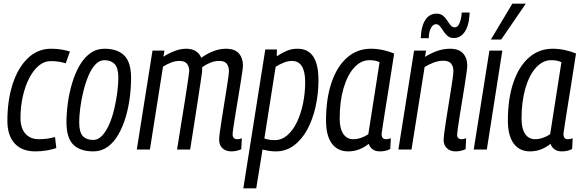

<svg xmlns="http://www.w3.org/2000/svg" viewBox="-20 -810 3155 1040"><path d="M171 10Q98 10 59 -33.5Q20 -77 20 -155Q20 -266 48.5 -354.5Q77 -443 130.5 -494.5Q184 -546 257 -546Q310 -546 359 -531L336 -467Q314 -474 294.5 -476.5Q275 -479 254 -479Q219 -479 189.5 -454Q160 -429 138 -386Q116 -343 103.5 -287.5Q91 -232 91 -171Q91 -116 117.5 -86Q144 -56 190 -56Q215 -56 236.5 -59Q258 -62 278 -68L285 -8Q262 0 232.5 5Q203 10 171 10Z M486 10Q413 10 376.5 -27Q340 -64 340 -148Q340 -197 347.5 -252Q355 -307 370.5 -359Q386 -411 410 -453.5Q434 -496 468 -521Q502 -546 546 -546Q617 -546 653.5 -509Q690 -472 690 -388Q690 -337 683 -281.5Q676 -226 660.5 -174.5Q645 -123 621 -81Q597 -39 563 -14.5Q529 10 486 10ZM485 -52Q512 -52 534 -76Q556 -100 572.5 -138.5Q589 -177 599.5 -222.5Q610 -268 615.5 -312Q621 -356 621 -390Q621 -442 601 -463Q581 -484 546 -484Q518 -484 496 -460Q474 -436 458 -397Q442 -358 431 -312.5Q420 -267 414.5 -223.5Q409 -180 409 -148Q409 -94 428.5 -73Q448 -52 485 -52Z M1233 10Q1204 10 1185.5 -6.5Q1167 -23 1167 -53Q1167 -64 1170.5 -92.5Q1174 -121 1180.5 -160Q1187 -199 1193.5 -242Q1200 -285 1206.5 -323.5Q1213 -362 1216.5 -389Q1220 -416 1220 -425Q1220 -449 1208.5 -464.5Q1197 -480 1167 -480Q1143 -480 1119.5 -470.5Q1096 -461 1075 -446Q1075 -438 1075 -425Q1073 -408 1067 -368Q1061 -328 1053 -275.5Q1045 -223 1036.5 -169Q1028 -115 1021 -70Q1014 -25 1010 0H939Q943 -23 949 -62Q955 -101 962.5 -147Q970 -193 977.5 -239.5Q985 -286 991 -326Q997 -366 1001 -393Q1005 -420 1005 -426Q1005 -449 993 -464.5Q981 -480 952 -480Q930 -480 907.5 -471.5Q885 -463 863 -449L792 0H721L806 -536H871L865 -503Q897 -523 928 -534.5Q959 -546 989 -546Q1020 -546 1040.5 -533Q1061 -520 1070 -497Q1140 -546 1203 -546Q1252 -546 1274 -520.5Q1296 -495 1296 -455Q1296 -446 1292 -418Q1288 -390 1281.5 -350.5Q1275 -311 1268 -268Q1261 -225 1254.5 -186Q1248 -147 1244 -119Q1240 -91 1240 -83Q1240 -56 1266 -56Q1271 -56 1277 -57Q1283 -58 1290 -61L1287 -2Q1275 4 1260.5 7Q1246 10 1233 10Z M1298 210 1417 -542H1480L1479 -505Q1505 -522 1531.5 -534Q1558 -546 1592 -546Q1705 -546 1705 -377Q1705 -302 1689.5 -232.5Q1674 -163 1644.5 -108.5Q1615 -54 1572 -22Q1529 10 1475 10Q1453 10 1435 7Q1417 4 1402 0L1368 210ZM1468 -51Q1506 -51 1536.5 -77.5Q1567 -104 1588.5 -149Q1610 -194 1621.5 -250Q1633 -306 1633 -365Q1633 -480 1561 -480Q1541 -480 1517.5 -471Q1494 -462 1473 -448L1412 -60Q1423 -56 1437.5 -53.5Q1452 -51 1468 -51Z M2038 10Q1992 10 1977 -31Q1954 -12 1926 -1Q1898 10 1866 10Q1809 10 1777.5 -32.5Q1746 -75 1746 -157Q1746 -276 1776 -363.5Q1806 -451 1860.5 -498.5Q1915 -546 1989 -546Q2023 -546 2056.5 -538.5Q2090 -531 2115 -520Q2098 -408 2085.5 -331.5Q2073 -255 2065.5 -207Q2058 -159 2054 -133Q2050 -107 2048.5 -96.5Q2047 -86 2047 -84Q2047 -56 2071 -56Q2083 -56 2097 -61L2094 -3Q2070 10 2038 10ZM1975 -83 2036 -473Q2015 -484 1981 -484Q1935 -484 1898.5 -444Q1862 -404 1841 -332.5Q1820 -261 1820 -168Q1820 -113 1839.5 -84.5Q1859 -56 1893 -56Q1914 -56 1936 -63.5Q1958 -71 1975 -83Z M2223 -536H2288L2282 -502Q2316 -523 2349.5 -534.5Q2383 -546 2418 -546Q2465 -546 2488 -521Q2511 -496 2511 -453Q2511 -445 2507 -416.5Q2503 -388 2497 -348Q2491 -308 2483.5 -265Q2476 -222 2470 -182.5Q2464 -143 2460 -115.5Q2456 -88 2456 -81Q2456 -56 2481 -56Q2485 -56 2491 -57Q2497 -58 2505 -61L2502 -2Q2489 4 2475 7Q2461 10 2448 10Q2419 10 2401 -7Q2383 -24 2383 -51Q2383 -62 2386.5 -91Q2390 -120 2396.5 -159.5Q2403 -199 2409.5 -241.5Q2416 -284 2422.5 -322.5Q2429 -361 2432.5 -388.5Q2436 -416 2436 -425Q2436 -449 2424 -465Q2412 -481 2380 -481Q2356 -481 2330 -471.5Q2304 -462 2280 -447L2209 0H2138ZM2259 -603Q2260 -609 2260 -613.5Q2260 -618 2261 -629Q2266 -679 2287.5 -707.5Q2309 -736 2345 -736Q2366 -736 2379.5 -725Q2393 -714 2402 -699.5Q2411 -685 2420.5 -673.5Q2430 -662 2443 -662Q2456 -662 2463.5 -674Q2471 -686 2475 -702Q2479 -718 2480 -731Q2480 -733 2480.5 -736.5Q2481 -740 2481 -742H2524Q2524 -733 2522 -719Q2518 -666 2495.5 -635Q2473 -604 2438 -604Q2417 -604 2404 -615.5Q2391 -627 2381.5 -642Q2372 -657 2363 -668Q2354 -679 2342 -679Q2326 -679 2315 -659.5Q2304 -640 2303 -613Q2302 -606 2302.5 -605Q2303 -604 2303 -603Z M2617 0H2546L2631 -536H2701ZM2639 -596 2755 -790H2828L2695 -596Z M3023 10Q2977 10 2962 -31Q2939 -12 2911 -1Q2883 10 2851 10Q2794 10 2762.5 -32.5Q2731 -75 2731 -157Q2731 -276 2761 -363.5Q2791 -451 2845.5 -498.5Q2900 -546 2974 -546Q3008 -546 3041.5 -538.5Q3075 -531 3100 -520Q3083 -408 3070.5 -331.5Q3058 -255 3050.5 -207Q3043 -159 3039 -133Q3035 -107 3033.5 -96.5Q3032 -86 3032 -84Q3032 -56 3056 -56Q3068 -56 3082 -61L3079 -3Q3055 10 3023 10ZM2960 -83 3021 -473Q3000 -484 2966 -484Q2920 -484 2883.5 -444Q2847 -404 2826 -332.5Q2805 -261 2805 -168Q2805 -113 2824.5 -84.5Q2844 -56 2878 -56Q2899 -56 2921 -63.5Q2943 -71 2960 -83Z"/></svg>

Font: Georama SemiCondensed
Style: Italic
Weight: 400
Width: 4
Italic angle: -9°
Designer: Jean-Baptiste Levee
Foundry: Production Type
Version: Version 1.000